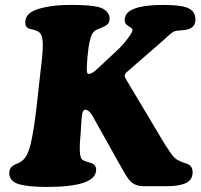

<svg xmlns="http://www.w3.org/2000/svg" viewBox="-20 -736 806 769"><path d="M125 -295.4 142.6 -452.6Q152.3 -526.9 151.4 -562Q150.4 -597.2 136.7 -606.9Q127.9 -613.8 112.3 -617.2Q96.7 -620.6 93.3 -622.6Q81.1 -628.9 81.1 -645.5Q81.1 -680.7 124 -696.8Q177.7 -716.3 264.6 -716.3Q344.2 -716.3 375.5 -707.5Q396.5 -701.7 407.7 -689.5Q418.9 -677.2 418.9 -662.6Q418.9 -649.4 413.8 -642.6Q408.7 -635.7 397.5 -629.9Q392.1 -627 379.9 -622.3Q367.7 -617.7 362.3 -614.3Q346.2 -604 340.3 -574.2Q334 -549.8 330.6 -509.8Q327.1 -469.7 327.6 -454.8Q328.1 -439.9 335 -439.9Q349.1 -439.9 372.1 -462.4L458 -542.5Q474.1 -558.1 492.4 -582.8Q510.7 -607.4 510.7 -615.7Q510.7 -621.1 502 -626.5Q495.1 -630.4 488.3 -636.2Q479.5 -642.6 479.5 -656.7Q479.5 -716.3 635.7 -716.3Q705.1 -716.3 733.9 -703.4Q762.7 -690.4 762.7 -657.7Q762.7 -629.4 737.3 -620.1Q731 -617.7 723.9 -616.5Q716.8 -615.2 706.8 -614.5Q696.8 -613.8 692.4 -613.3Q686 -612.8 680.9 -611.3Q675.8 -609.9 669.7 -605.5Q663.6 -601.1 659.7 -597.9Q655.8 -594.7 647.2 -586.7Q638.7 -578.6 633.8 -574.2L488.8 -448.2Q479.5 -440.9 479.5 -432.1Q479.5 -429.7 481 -426.3Q482.4 -422.9 483.9 -420.2Q485.4 -417.5 488.5 -412.1Q491.7 -406.7 493.2 -404.3L642.6 -154.3Q647 -147.9 654.3 -137Q661.6 -126 666 -119.6Q670.4 -113.3 675.3 -108.4Q685.1 -97.2 698.7 -91.8Q706.5 -87.4 719 -83.3Q731.4 -79.1 732.4 -78.6Q751.5 -69.8 751.5 -45.9Q751.5 -16.1 725.3 -3.2Q699.2 9.8 647 9.8H556.2Q529.8 9.8 511.2 -2.4Q508.3 -4.4 505.6 -6.8Q502.9 -9.3 500.2 -12.5Q497.6 -15.6 495.6 -17.8Q493.7 -20 490.5 -24.9Q487.3 -29.8 485.6 -32.2Q483.9 -34.7 480.2 -41Q476.6 -47.4 474.9 -50.3Q473.1 -53.2 468.5 -61.5Q463.9 -69.8 461.4 -73.7L352.1 -269Q343.8 -284.7 333.5 -292.2Q323.2 -299.8 315.9 -294.4Q308.1 -288.6 306.2 -253.4L303.7 -211.9Q298.3 -155.8 299.8 -127.7Q301.3 -99.6 313 -94.2Q319.3 -90.3 332.5 -86.7Q345.7 -83 348.6 -82Q365.2 -73.7 365.2 -56.2Q365.2 12.7 168 12.7Q92.3 12.7 55.2 1.5Q36.6 -3.9 26.9 -15.4Q17.1 -26.9 17.1 -41.5Q17.1 -62 29.8 -70.3Q35.2 -75.7 49.3 -81.1Q63.5 -86.4 73.2 -96.2Q91.8 -113.3 102.8 -158.9Q113.8 -204.6 125 -295.4Z"/></svg>

Font: Cooper* ExtraBold
Style: Italic
Weight: 800
Italic angle: -7°
Designer: Owen Earl
Foundry: indestructible type*
Version: Version 0.001